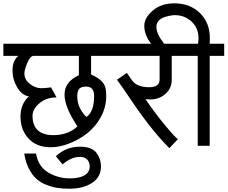

<svg xmlns="http://www.w3.org/2000/svg" viewBox="-30 -875 1364 1151"><path d="M434.1 -117.2Q356.9 -233.4 356.9 -308.1Q356.9 -385.7 442.9 -423.8V-540H171.9Q151.9 -540 134.3 -499.5Q117.2 -460 116.2 -435.1Q116.2 -397 149.4 -371.6Q182.6 -346.2 216.8 -346.2Q239.7 -346.2 275.9 -351.1L309.1 -291Q246.6 -291 205.6 -255.4Q165 -220.2 165 -181.2Q165 -65.9 289.1 -64.9Q378.9 -64.9 434.1 -117.2ZM487.8 -173.8Q534.2 -204.1 534.2 -300.8Q534.2 -356 485.8 -356Q457 -356 444.8 -342.3Q433.1 -329.1 433.1 -297.9Q433.1 -228.5 487.8 -173.8ZM143.1 -296.9Q101.1 -304.2 73.2 -351.1Q44.9 -398.9 44.9 -452.1Q44.9 -512.2 80.1 -540H-9.8V-612.8H653.8V-540H516.1V-428.2Q539.1 -418 551.3 -410.2Q565.4 -401.4 578.6 -388.7Q594.2 -374 600.6 -353Q606.9 -332.5 606.9 -300.8Q606.9 -232.4 574.2 -172.9Q542 -114.3 491.2 -74.7Q442.4 -36.6 383.3 -14.2Q325.7 7.8 274.9 7.8Q189 7.8 141.1 -44.4Q92.8 -97.2 92.8 -175.8Q92.8 -252.4 143.1 -296.9Z M449.2 65.4Q397 65.4 345.2 110.4L305.2 62Q364.3 4.4 449.2 4.4Q520 4.4 547.4 40.5Q575.2 77.1 575.2 123Q575.2 187 521.5 221.7Q467.8 256.3 386.2 256.3Q345.2 256.3 314.5 251.5Q282.7 246.6 247.6 232.9Q214.4 220.2 187.5 196.3Q162.6 174.3 142.6 134.8Q123.5 97.2 115.2 45.4H186Q199.2 123 257.8 158.2Q317.4 194.3 388.2 194.3Q445.8 194.3 477.1 175.8Q507.8 157.2 507.8 123Q507.8 96.7 492.2 81.1Q476.6 65.4 449.2 65.4Z M999.5 -396Q999.5 -345.2 961.9 -312Q924.3 -278.8 870.6 -278.8Q859.4 -278.8 841.8 -280.8Q900.9 -194.3 960 -123.5Q1021.5 -49.3 1036.6 -41L985.4 13.2Q982.9 10.7 950.7 -22.9Q936.5 -37.6 917 -60.5Q908.2 -70.8 888.7 -94.2Q875 -110.4 857.9 -132.8Q850.1 -142.6 840.6 -155.8Q831.1 -168.9 829.1 -171.4Q813.5 -191.4 794.9 -218.3Q785.6 -231.4 774.2 -248.3Q762.7 -265.1 760.7 -268.1Q758.8 -270.5 745.1 -291Q731.4 -311.5 718.8 -329.6Q708 -345.2 692.1 -367.7Q676.3 -390.1 671.4 -397L730.5 -438L761.7 -393.1Q791 -352.1 864.7 -352.1Q926.8 -352.1 926.8 -397.9V-540H633.8V-612.8H1088.4V-540H999.5Z M1015.1 -855Q1108.4 -855 1168 -797.4Q1228 -739.3 1228 -645Q1228 -622.6 1227.1 -612.8H1314V-540H1227.1V-1H1155.3V-540H1068.4V-612.8H1157.2Q1160.2 -633.8 1160.2 -644Q1160.2 -706.1 1119.1 -745.1Q1077.6 -784.2 1017.1 -784.2Q1006.8 -784.2 988.3 -780.8Q970.7 -777.3 953.1 -771.5Q934.6 -765.1 920.9 -750Q908.2 -735.8 907.2 -714.8Q907.2 -671.9 954.1 -612.8H876Q835 -665 835 -720.2Q835 -768.1 885.7 -811.5Q936.5 -855 1015.1 -855Z"/></svg>

Font: Miedinger*
Style: Book
Weight: 400
Version: Version 001.000